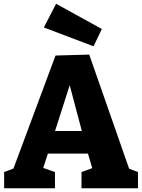

<svg xmlns="http://www.w3.org/2000/svg" viewBox="-20 -1000 756 1020"><path d="M675 -78 631 -117 713 -86V0H413V-86L490 -114L475 -90L441 -206L467 -184H222L241 -204L205 -94L201 -111L272 -86V0H2V-86L82 -116L43 -82L275 -705L454 -710ZM265 -281 254 -304H439L422 -277L332 -616L372 -615ZM477 -754 213 -854 278 -980 521 -846Z"/></svg>

Font: Bitter Thin ExtraBold
Style: Regular
Weight: 800
Version: Version 3.020